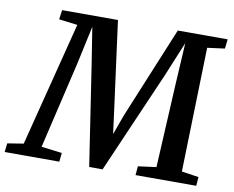

<svg xmlns="http://www.w3.org/2000/svg" viewBox="-118 -847 1160 953"><g transform="rotate(10 462.0 -371.0)"><path d="M-38 0 -33 -44.5 48 -57.5 207.5 -684 114 -695.5 120.5 -743H402L464 -278L476.5 -181L513 -281.5L703.5 -743H955L949.5 -695.5L862 -684L845 -57.5L931 -44.5L927.5 0H621.5L625.5 -45L717 -57L739.5 -488.5L751 -688L678.5 -512.5L455.5 0.5L388 0L312 -500.5L282.5 -687.5L241 -495.5L138 -57.5L242 -44.5L237.5 0Z"/></g></svg>

Font: Merriweather Light 18pt SemiBold
Style: Italic
Weight: 600
Italic angle: -7.8°
Version: Version 2.101